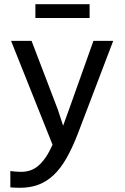

<svg xmlns="http://www.w3.org/2000/svg" viewBox="-20 -683 590 906"><path d="M514.2 -490.2 347.2 -51.8Q321.3 15.1 293.7 63.5Q266.1 111.8 233.4 142.8Q200.7 173.8 161.6 188.5Q122.6 203.1 74.2 203.1Q61.5 203.1 51.3 202.6Q41 202.1 28.8 201.2V124Q39.6 125.5 52.2 126.7Q64.9 127.9 79.1 127.9Q102.5 127.9 122.8 121.1Q143.1 114.3 161.1 98.9Q179.2 83.5 195.8 59.1Q212.4 34.7 228 0L32.2 -490.2H128.9L252.9 -166L277.8 -89.8L306.2 -168L420.9 -490.2ZM402.8 -598.1H147V-663.1H402.8ZM0 -490.2Z"/></svg>

Font: Code New Roman
Style: Regular
Weight: 400
Monospace: yes
Designer: Sam Radian
Foundry: Code New Roman
Version: Version 2.00 November 29, 2014